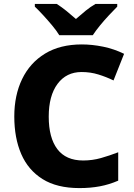

<svg xmlns="http://www.w3.org/2000/svg" viewBox="-20 -951 685 981"><path d="M397 -583Q319 -583 274 -522.5Q229 -462 229 -355Q229 -247 273 -189Q317 -131 405 -131Q452 -131 496 -143.5Q540 -156 584 -173V-28Q538 -8 490 1Q442 10 386 10Q271 10 197.5 -36Q124 -82 88.5 -164Q53 -246 53 -356Q53 -464 93 -547Q133 -630 210 -677Q287 -724 398 -724Q451 -724 507 -712.5Q563 -701 614 -676L560 -540Q523 -558 482.5 -570.5Q442 -583 397 -583ZM283 -771Q269 -794 246.5 -821Q224 -848 200.5 -873.5Q177 -899 158 -917V-931H270Q296 -914 319 -895.5Q342 -877 368 -854Q394 -877 418 -896.5Q442 -916 468 -931H579V-917Q562 -900 538 -874.5Q514 -849 491.5 -821.5Q469 -794 454 -771Z"/></svg>

Font: Noto Sans Meetei Mayek ExtraBold
Style: Regular
Weight: 800
Designer: Monotype Design Team and Neelakash Kshetrimayum
Foundry: Monotype Imaging Inc.
Version: Version 2.002; ttfautohint (v1.8.4.7-5d5b)